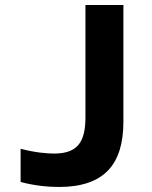

<svg xmlns="http://www.w3.org/2000/svg" viewBox="-20 -734 603 764"><path d="M214 10C395 10 471 -80 471 -250V-714H320V-267C320 -167 287 -123 195 -123C166 -123 119 -127 62 -142V-10C113 4 168 10 214 10Z"/></svg>

Font: Noto Sans Mono SemiCondensed ExtraBold
Style: Regular
Weight: 800
Width: 4
Designer: Monotype Design Team
Foundry: Monotype Imaging Inc.
Version: Version 2.014